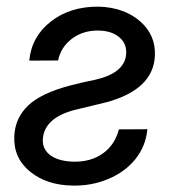

<svg xmlns="http://www.w3.org/2000/svg" viewBox="-20 -559 545 589"><path d="M111.8 -136.7Q107.9 -104 132.6 -84.2Q157.2 -64.5 205.6 -63Q258.8 -62 295.7 -88.4Q332.5 -114.7 344.7 -162.1L432.1 -162.6Q427.2 -110.4 395.3 -70.8Q363.3 -31.2 311.8 -9.8Q260.3 11.7 202.6 10.3Q123.5 9.3 72 -32.7Q20.5 -74.7 23.9 -142.6Q26.9 -198.2 66.9 -235.8Q106.9 -273.4 194.3 -296.4L229.5 -305.2L268.1 -313.5Q359.9 -333 366.7 -389.6Q370.6 -423.8 346.2 -444.6Q321.8 -465.3 279.8 -465.3Q233.4 -465.3 200 -439.7Q166.5 -414.1 158.2 -373.5L69.8 -373Q76.7 -446.8 136.2 -493.2Q195.8 -539.6 283.7 -538.6Q360.8 -536.1 409.7 -493.7Q458.5 -451.2 455.1 -387.2Q450.2 -285.6 309.6 -246.1L209 -221.7Q119.1 -198.2 111.8 -136.7Z"/></svg>

Font: Roboto
Style: Italic
Weight: 400
Italic angle: -12°
Designer: Google
Version: Version 2.134; 2016; ttfautohint (v1.6)